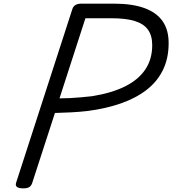

<svg xmlns="http://www.w3.org/2000/svg" viewBox="-20 -1018 944 1052"><path d="M107 14Q59 14 68 -16L377 -970Q382 -984 394 -991Q406 -998 428 -998H604Q704 -998 770.5 -974Q837 -950 870.5 -902.5Q904 -855 904 -782Q904 -698 872.5 -634Q841 -570 782.5 -525Q724 -480 642.5 -451.5Q561 -423 461 -410Q418 -405 371 -402.5Q324 -400 281 -399L156 -14Q151 0 140.5 7Q130 14 107 14ZM306 -479Q333 -479 364 -480.5Q395 -482 426 -485Q457 -488 485 -491Q591 -508 664 -544Q737 -580 775.5 -636.5Q814 -693 814 -771Q814 -823 790.5 -855.5Q767 -888 718 -903Q669 -918 590 -918H448Z"/></svg>

Font: Playwrite AU VIC
Style: Regular
Weight: 400
Designer: Veronika Burian, José Scaglione
Foundry: TypeTogether
Version: Version 1.002